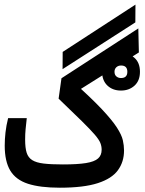

<svg xmlns="http://www.w3.org/2000/svg" viewBox="-20 -831 643 854"><path d="M246.1 3.9Q158.2 3.9 104.2 -13.7Q50.3 -31.2 25.6 -72.3Q1 -113.3 1 -183.1Q1 -211.4 4.4 -241.9Q7.8 -272.5 16.1 -305.7H99.1Q95.7 -276.4 93.8 -255.9Q91.8 -235.4 91.8 -209.5Q91.8 -173.3 98.6 -151.6Q105.5 -129.9 123.5 -118.7Q141.6 -107.4 174.6 -103.5Q207.5 -99.6 259.8 -99.6Q324.7 -99.6 362.3 -105.7Q399.9 -111.8 416 -126Q432.1 -140.1 432.1 -165Q432.1 -180.7 426.3 -195.3Q420.4 -210 401.4 -232.2Q382.3 -254.4 344 -292.2Q305.7 -330.1 240.7 -392.1L253.4 -482.9L595.2 -704.6L597.7 -597.7L280.8 -398.4L305.7 -466.8Q386.7 -394.5 432.6 -345.7Q478.5 -296.9 499.8 -263.9Q521 -231 526.4 -207.3Q531.7 -183.6 531.7 -161.6Q531.7 -111.3 504.6 -74Q477.5 -36.6 415 -16.4Q352.5 3.9 246.1 3.9ZM258.3 -523.4 258.8 -600.1 582.5 -810.5 582 -731.4ZM518.1 -428.2Q481 -428.2 457.5 -450.7Q434.1 -473.1 434.1 -511.7Q434.1 -549.8 458.3 -572.5Q482.4 -595.2 518.1 -595.2Q554.2 -595.2 578.4 -573.5Q602.5 -551.8 602.5 -511.7Q602.5 -472.2 578.4 -450.2Q554.2 -428.2 518.1 -428.2ZM518.1 -483.9Q546.4 -483.9 546.4 -511.7Q546.4 -539.6 518.6 -539.6Q505.9 -539.6 497.6 -532Q489.3 -524.4 489.3 -511.7Q489.3 -498 497.8 -491Q506.3 -483.9 518.1 -483.9Z"/></svg>

Font: Cascadia Code
Style: Regular
Weight: 400
Designer: Aaron Bell
Foundry: Saja Typeworks
Version: Version 2404.023